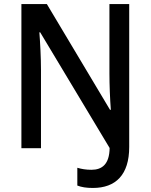

<svg xmlns="http://www.w3.org/2000/svg" viewBox="-20 -734 746 951"><path d="M440 197C553 197 620 132 620 -6V-714H522V-370C522 -314 525 -241 529 -190H525L212 -714H86V0H183V-388C183 -446 179 -524 175 -574H179L523 -1C522 79 486 107 433 107C406 107 383 103 363 97V185C383 193 408 197 440 197Z"/></svg>

Font: Noto Sans SemiCondensed Medium
Style: Regular
Weight: 500
Width: 4
Designer: Monotype Design Team
Foundry: Monotype Imaging Inc.
Version: Version 2.013